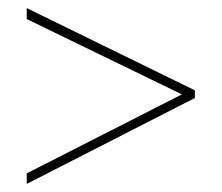

<svg xmlns="http://www.w3.org/2000/svg" viewBox="-20 -596 547 474"><path d="M46 -168V-142L461 -354V-373L46 -576V-549L429 -363Z"/></svg>

Font: Noto Sans Gujarati UI SemiCondensed Thin
Style: Regular
Weight: 100
Width: 4
Designer: Jelle Bosma - Monotype Design Team, Universal Thirst
Foundry: Monotype Imaging Inc.
Version: Version 2.106